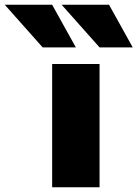

<svg xmlns="http://www.w3.org/2000/svg" viewBox="-137 -790 580 810"><path d="M43 -590 -117 -770H83L183 -590ZM283 -590 123 -770H323L423 -590ZM83 0V-520H283V0Z"/></svg>

Font: M PLUS 1p Black
Style: Regular
Weight: 900
Version: Version 1.061